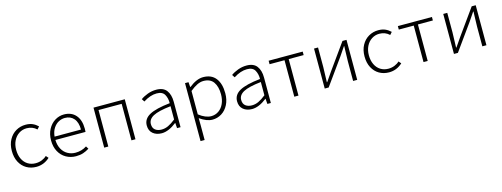

<svg xmlns="http://www.w3.org/2000/svg" viewBox="-17 -1374 6385 2444"><g transform="rotate(-15 3175.5 -152.0)"><path d="M56 -263Q56 -348 90.5 -411Q125 -474 183 -507.5Q241 -541 310 -541Q363 -541 401.5 -524Q440 -507 472 -476L443 -443Q389 -494 311 -494Q256 -494 210.5 -464.5Q165 -435 139 -382.5Q113 -330 113 -263Q113 -195 137.5 -143Q162 -91 207 -62.5Q252 -34 311 -34Q354 -34 392 -49Q430 -64 457 -90L485 -58Q408 13 308 13Q236 13 179 -20Q122 -53 89 -115.5Q56 -178 56 -263Z M573 -263Q573 -346 607 -409.5Q641 -473 696.5 -507Q752 -541 815 -541Q914 -541 970.5 -476.5Q1027 -412 1027 -296Q1027 -268 1025 -255H628Q630 -185 658 -134.5Q686 -84 732.5 -58Q779 -32 835 -32Q917 -32 983 -75L1005 -39Q965 -14 924.5 -0.5Q884 13 830 13Q759 13 700 -20.5Q641 -54 607 -116.5Q573 -179 573 -263ZM977 -299Q977 -394 933.5 -444.5Q890 -495 815 -495Q773 -495 733 -474Q693 -453 664 -408.5Q635 -364 629 -299Z M1203 -527H1615V0H1562V-481H1257V0H1203Z M1799 -132Q1799 -218 1883.5 -264.5Q1968 -311 2155 -331Q2156 -397 2128.5 -445.5Q2101 -494 2025 -494Q1941 -494 1849 -435L1825 -472Q1863 -500 1918 -520.5Q1973 -541 2032 -541Q2125 -541 2167 -485Q2209 -429 2209 -335V0H2163L2158 -69H2155Q2050 13 1960 13Q1890 13 1844.5 -24.5Q1799 -62 1799 -132ZM2155 -116V-291Q1992 -273 1923 -236Q1854 -199 1854 -135Q1854 -83 1886.5 -58Q1919 -33 1970 -33Q2015 -33 2058 -53Q2101 -73 2155 -116Z M2409 -527H2455L2460 -462H2464Q2563 -541 2650 -541Q2759 -541 2815 -469Q2871 -397 2871 -271Q2871 -185 2838 -120.5Q2805 -56 2749.5 -21.5Q2694 13 2628 13Q2553 13 2462 -51L2463 45V237H2409ZM2815 -271Q2815 -373 2773 -433Q2731 -493 2641 -493Q2601 -493 2557.5 -472Q2514 -451 2463 -409V-101Q2506 -67 2547 -50.5Q2588 -34 2623 -34Q2678 -34 2722 -64Q2766 -94 2790.5 -148Q2815 -202 2815 -271Z M2989 -132Q2989 -218 3073.5 -264.5Q3158 -311 3345 -331Q3346 -397 3318.5 -445.5Q3291 -494 3215 -494Q3131 -494 3039 -435L3015 -472Q3053 -500 3108 -520.5Q3163 -541 3222 -541Q3315 -541 3357 -485Q3399 -429 3399 -335V0H3353L3348 -69H3345Q3240 13 3150 13Q3080 13 3034.5 -24.5Q2989 -62 2989 -132ZM3345 -116V-291Q3182 -273 3113 -236Q3044 -199 3044 -135Q3044 -83 3076.5 -58Q3109 -33 3160 -33Q3205 -33 3248 -53Q3291 -73 3345 -116Z M3708 -481H3511V-527H3960V-481H3763V0H3708Z M4109 -527H4162V-270Q4162 -213 4157 -106L4156 -71H4161L4240 -186L4484 -527H4537V0H4483V-258Q4483 -290 4487 -406L4489 -457H4484Q4434 -382 4407 -343L4161 0H4109Z M4704 -263Q4704 -348 4738.5 -411Q4773 -474 4831 -507.5Q4889 -541 4958 -541Q5011 -541 5049.5 -524Q5088 -507 5120 -476L5091 -443Q5037 -494 4959 -494Q4904 -494 4858.5 -464.5Q4813 -435 4787 -382.5Q4761 -330 4761 -263Q4761 -195 4785.5 -143Q4810 -91 4855 -62.5Q4900 -34 4959 -34Q5002 -34 5040 -49Q5078 -64 5105 -90L5133 -58Q5056 13 4956 13Q4884 13 4827 -20Q4770 -53 4737 -115.5Q4704 -178 4704 -263Z M5411 -481H5214V-527H5663V-481H5466V0H5411Z M5812 -527H5865V-270Q5865 -213 5860 -106L5859 -71H5864L5943 -186L6187 -527H6240V0H6186V-258Q6186 -290 6190 -406L6192 -457H6187Q6137 -382 6110 -343L5864 0H5812Z"/></g></svg>

Font: Nebula Sans Light
Style: Regular
Weight: 300
Designer: Paul D. Hunt for Adobe (as Source Sans)
Foundry: Nebula Entertainment & Broadcasting LLC
Version: Version 1.010